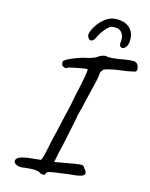

<svg xmlns="http://www.w3.org/2000/svg" viewBox="-95 -912 793 1016"><g transform="rotate(10 301.5 -404.0)"><path d="M101 16 92 17Q73 17 59 8Q45 -1 48 -12Q50 -38 131 -39L184 -40L194 -60Q202 -83 217 -134Q222 -153 238 -198Q269 -294 271 -302Q276 -314 287 -350Q298 -386 304 -409Q351 -554 342 -556Q332 -557 287.5 -552.5Q243 -548 238 -545Q235 -541 228 -541Q222 -541 215 -545.5Q208 -550 206 -556Q205 -560 205 -567Q205 -574 211 -578Q222 -587 259.5 -598.5Q297 -610 332 -614Q349 -616 366.5 -621.5Q384 -627 393 -635Q414 -642 428 -641Q435 -636 462 -636Q485 -636 497 -637Q533 -641 558 -641Q577 -641 585.5 -637Q594 -633 599 -624Q603 -608 603 -603Q603 -584 581 -585Q564 -581 499 -579Q428 -573 423 -565Q418 -560 415.5 -556Q413 -552 410 -548Q411 -544 405.5 -522.5Q400 -501 392 -479L374 -426Q346 -339 338 -319Q331 -302 328 -284Q311 -225 300 -190.5Q289 -156 283 -135Q264 -79 254 -41L311 -46Q370 -52 388 -52Q402 -52 407.5 -49Q413 -46 416 -37Q428 -22 428 -12Q428 0 409 5Q390 10 350 9Q304 11 273.5 12.5Q243 14 232.5 17Q222 20 220 27Q220 35 211 35Q201 35 192 31Q179 13 101 16ZM493 -747Q493 -769 479.5 -784.5Q466 -800 434 -799Q417 -798 395 -775.5Q373 -753 361 -732Q348 -708 334 -708Q324 -708 318.5 -720Q313 -732 316 -742Q320 -758 339 -783.5Q358 -809 387 -827.5Q416 -846 449 -843Q491 -840 515 -817Q539 -794 539 -758Q539 -750 537 -736Q533 -718 524 -708Q515 -698 505 -698Q498 -698 493.5 -703Q489 -708 489 -717L491 -730Q493 -740 493 -747Z"/></g></svg>

Font: Caveat
Style: Regular
Weight: 400
Designer: Pablo Impallari
Foundry: Pablo Impallari
Version: Version 1.500; ttfautohint (v1.6)